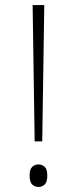

<svg xmlns="http://www.w3.org/2000/svg" viewBox="-20 -734 304 759"><path d="M117 -175 109 -714H155L147 -175ZM132 5Q118 5 107.5 -4.5Q97 -14 97 -40Q97 -65 107.5 -74.5Q118 -84 132 -84Q146 -84 156.5 -74.5Q167 -65 167 -40Q167 -14 156.5 -4.5Q146 5 132 5Z"/></svg>

Font: Noto Serif Armenian SemiCondensed ExtraLight
Style: Regular
Weight: 200
Width: 4
Designer: Monotype Design Team
Foundry: Monotype Imaging Inc.
Version: Version 2.008; ttfautohint (v1.8.4.7-5d5b)